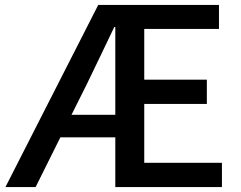

<svg xmlns="http://www.w3.org/2000/svg" viewBox="-20 -756 973 776"><path d="M269 -292 331 -416C367 -491 405 -569 442 -647H446V-292ZM563 -98V-336H816V-434H563V-639H865V-736H377L2 0H124L224 -201H446V0H877V-98Z"/></svg>

Font: Noto Sans Japanese Medium
Style: Regular
Weight: 500
Designer: Ryoko NISHIZUKA (kana & ideographs); Paul D. Hunt (Latin, Greek & Cyrillic); Wenlong ZHANG (bopomofo); Sandoll Communica
Foundry: Adobe Systems Incorporated
Version: Version 1.000;PS 1;hotconv 1.0.78;makeotf.lib2.5.61930